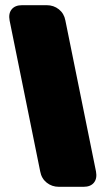

<svg xmlns="http://www.w3.org/2000/svg" viewBox="-20 -720 407 740"><path d="M350 -59Q355 -32 342 -16Q329 0 302 0H207Q180 0 160 -16Q140 -32 135 -59L17 -641Q12 -668 25 -684Q38 -700 65 -700H160Q187 -700 207 -684Q227 -668 232 -641Z"/></svg>

Font: Bolota
Style: Bold
Weight: 240
Designer: Gabriel Pang
Version: Version 1.000